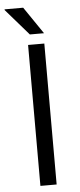

<svg xmlns="http://www.w3.org/2000/svg" viewBox="-67 -900 386 931"><g transform="rotate(-5 126.0 -434.0)"><path d="M91 0V-686H170V0ZM173 -736H104L-8 -865L-7 -868H83Z"/></g></svg>

Font: Archivo SemiBold Light
Style: Regular
Weight: 300
Version: Version 2.001